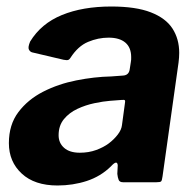

<svg xmlns="http://www.w3.org/2000/svg" viewBox="-20 -560 603 590"><path d="M320.7 -48.6Q289.4 -17.9 246.7 -3.9Q203.9 10 156.8 10Q86.2 10 46.8 -26.6Q7.3 -63.1 7.3 -120.1Q7.3 -176.8 36.5 -215.5Q65.7 -254.2 112.6 -278.2Q159.4 -302.1 214.7 -313Q270 -324 321.4 -325.1L356.8 -327.7Q375.8 -328.3 378.5 -346.5L381.8 -367.6Q382.8 -372.1 383 -376.4Q383.1 -380.6 383.1 -384.4Q383.1 -413.9 365.2 -429.1Q347.3 -444.3 313.7 -444.3Q281.6 -444.3 250.7 -431.3Q219.7 -418.4 196.5 -382.3Q193.5 -377.2 189.4 -375.8Q185.3 -374.4 175.1 -376.4L78.3 -399.2Q72 -401.2 68.7 -408Q65.3 -414.7 72.6 -432.3Q106.3 -487.6 170.2 -513.8Q234.1 -540 322 -540Q397.5 -540 443.4 -522.1Q489.3 -504.3 510 -472.3Q530.7 -440.3 530.7 -397.4Q530.7 -390.4 530.2 -383.3Q529.7 -376.1 528.7 -368.1L479.4 -17.6Q477.7 -5.1 475 -2.6Q472.3 0 460.9 0H358.1Q347.7 0 344.7 -7.1Q341.7 -14.3 340.5 -25.7L341.8 -51.8Q340.4 -70.3 320.7 -48.6ZM363.6 -240.6Q365.3 -249.3 363.8 -251.6Q362.4 -253.9 354 -252.9L318.1 -250.2Q297.4 -248.6 270.2 -242.9Q243 -237.2 217.9 -225.5Q192.7 -213.7 176.4 -193.9Q160.1 -174 160.1 -144.4Q160.1 -120.6 177 -105.7Q193.9 -90.7 225.3 -90.7Q252.7 -90.7 275.4 -99Q298.1 -107.3 314.2 -119.3Q330.5 -131.6 341.9 -146.5Q353.3 -161.4 354.8 -175.6Z"/></svg>

Font: Libre Franklin Thin
Style: Italic
Weight: 100
Italic angle: -8°
Designer: Pablo Impallari, Rodrigo Fuenzalida, Nhung Nguyen
Foundry: Impallari Type
Version: Version 3.000